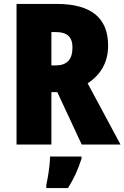

<svg xmlns="http://www.w3.org/2000/svg" viewBox="-20 -734 632 975"><path d="M268 -714Q529 -714 529 -503Q529 -440 502.5 -392Q476 -344 425 -311L592 0H395L271 -266H241V0H64V-714ZM266 -571H241V-402H265Q305 -402 326.5 -424Q348 -446 348 -494Q348 -571 266 -571ZM394 72Q381 112 364.5 148.5Q348 185 325 221H215V207Q219 189 223.5 162Q228 135 231 108Q234 81 234 61H394Z"/></svg>

Font: Noto Sans Lao Condensed Black
Style: Regular
Weight: 900
Width: 3
Designer: Monotype Design Team
Foundry: Monotype Imaging Inc.
Version: Version 2.003; ttfautohint (v1.8.4.7-5d5b)